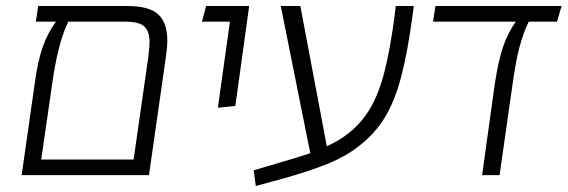

<svg xmlns="http://www.w3.org/2000/svg" viewBox="-20 -582 1886 638"><path d="M536 -448Q536 -426 531 -391L475 0H52L95 -302Q105 -378 122 -426Q139 -474 166 -510H99L107 -562H403Q476 -562 506 -534Q536 -506 536 -448ZM477 -441Q477 -478 459.5 -494Q442 -510 397 -510H207Q172 -440 152 -294L117 -52H424L473 -394Q477 -430 477 -441Z M744 -510H651L665 -562H808L762 -230L704 -224Z M1355 -562 1351 -532Q1334 -405 1312.5 -324.5Q1291 -244 1258 -190.5Q1225 -137 1172 -96Q1130 -63 1072 -39Q1014 -15 922 11L830 36L823 -16L914 -43Q963 -57 1011 -73L913 -562H978L1066 -96Q1108 -115 1139 -140Q1182 -174 1210.5 -222.5Q1239 -271 1258 -345.5Q1277 -420 1292 -535L1295 -562Z M1831 -510H1737Q1719 -474 1706 -424.5Q1693 -375 1682 -294L1640 0H1582L1624 -302Q1636 -381 1652 -427.5Q1668 -474 1694 -510H1419L1427 -562H1846Z"/></svg>

Font: FiraGO Light
Style: Italic
Weight: 300
Italic angle: -8°
Designer: bBox Type GmbH
Foundry: bBox Type GmbH
Version: Version 1.001